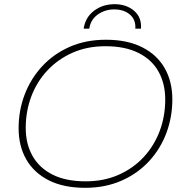

<svg xmlns="http://www.w3.org/2000/svg" viewBox="-20 -894 877 918"><path d="M387 4Q284 4 213 -32Q142 -68 105.5 -132Q69 -196 69 -281Q69 -366 98 -442Q127 -518 181.5 -577Q236 -636 313 -670Q390 -704 487 -704Q589 -704 660 -668Q731 -632 767.5 -568Q804 -504 804 -419Q804 -334 775.5 -258Q747 -182 692.5 -123Q638 -64 560.5 -30Q483 4 387 4ZM390 -27Q476 -27 546.5 -58Q617 -89 667 -143Q717 -197 743.5 -267.5Q770 -338 770 -418Q770 -494 738 -551.5Q706 -609 642 -641Q578 -673 484 -673Q397 -673 327 -642Q257 -611 206.5 -557Q156 -503 129.5 -432.5Q103 -362 103 -282Q103 -206 135.5 -148.5Q168 -91 231.5 -59Q295 -27 390 -27ZM380 -757Q388 -811 429.5 -842.5Q471 -874 528 -874Q584 -874 621 -842.5Q658 -811 654 -757H627Q630 -799 601.5 -824Q573 -849 526 -849Q482 -849 447.5 -824.5Q413 -800 407 -757Z"/></svg>

Font: Montserrat ExtraLight
Style: Italic
Weight: 200
Italic angle: -11.3°
Designer: Julieta Ulanovsky
Foundry: Julieta Ulanovsky
Version: Version 9.000; ttfautohint (v1.8.4.7-5d5b)